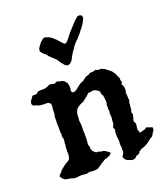

<svg xmlns="http://www.w3.org/2000/svg" viewBox="-148 -898 879 1019"><g transform="rotate(-20 291.5 -388.0)"><path d="M144 -506 160 -504 173 -501 188 -508 202 -504 215 -501 227 -495 239 -481 243 -465 244 -451 241 -439 244 -427 256 -424 269 -430 281 -439 293 -449 307 -458 321 -463 333 -473 347 -481 359 -484 369 -491H382L393 -493L403 -496L413 -491H425L435 -490L450 -483L467 -470L482 -458L494 -442L501 -425L508 -411V-400L512 -388L506 -376L514 -363L516 -341L512 -324L514 -309V-295L516 -282L511 -272V-259L509 -247V-234L504 -221L508 -207L506 -195L502 -182L499 -169L506 -157V-143L504 -130V-120L509 -107V-100L511 -102L526 -106L539 -109L551 -117L565 -112L583 -106V-91L573 -77L565 -62L551 -54L536 -42L522 -32L506 -24L490 -19L475 -10L467 2L451 7L440 18L425 21L409 16L394 10L384 0L379 -14L386 -24L392 -36L391 -49L392 -62L390 -74V-87L391 -100L390 -112L388 -124V-150L392 -163L385 -175L390 -186L394 -199V-212L396 -227V-239L394 -252L397 -265L394 -277L396 -288L394 -299L398 -311V-324L396 -338L394 -354L387 -366L386 -380L373 -390L359 -397H347L337 -394H325L312 -382L297 -370L283 -359L268 -353L254 -345L241 -334L236 -323L231 -309V-292L229 -272L231 -255L232 -238L231 -218L232 -201V-170L231 -154L229 -138L234 -123V-111L239 -99L246 -91L256 -83H268L278 -79L290 -78L303 -74L320 -62L328 -55L320 -45L303 -37L288 -33L273 -24L259 -15L248 -7L234 2L217 4H200L186 2L170 7L156 5L141 4L127 5L111 7L95 5L80 0L63 -2L48 -7L38 -17L30 -28L35 -38L45 -47L52 -57L63 -66L73 -74L83 -81L95 -88L106 -96L111 -106L113 -116L114 -128L113 -140L114 -152V-165L116 -175V-187L118 -199V-211L114 -224L116 -236L114 -248V-284L113 -299L114 -311V-334L118 -353V-371L120 -390V-407L107 -417L95 -418H78L58 -420L41 -427L28 -430L21 -439V-451L28 -463L41 -481L56 -482H65L77 -493L95 -494H113L129 -498ZM410 -796 423 -797 433 -791 436 -778 424 -754 416 -741 407 -729 397 -717 388 -705 378 -694 367 -681 356 -671 344 -657 332 -640 319 -621 309 -604 300 -586 287 -573 272 -568 259 -575 248 -588 239 -600 231 -613 222 -623 202 -641 193 -650 186 -660 176 -668 166 -678 158 -689 160 -704 169 -718 179 -731 191 -742 203 -750 216 -748 231 -742 244 -734 266 -714 276 -702 287 -690 296 -682 305 -683 317 -695 329 -710 341 -726 369 -756 382 -771 396 -785Z"/></g></svg>

Font: Tagesschrift
Style: Regular
Weight: 400
Designer: Yanone
Version: Version 2.000; ttfautohint (v1.8.4.7-5d5b)